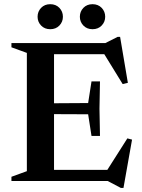

<svg xmlns="http://www.w3.org/2000/svg" viewBox="-20 -886 693 940"><path d="M469.5 -487.5 467 -354 469.5 -220.5H428L411.5 -326.5L176.5 -327.5V-380L411.5 -381.5L428 -487.5ZM606 -480.5 580.5 -474.5 479 -639.5 520.5 -620.5H172V-675H495.5L556 -705.5H568ZM493.5 -35.5 603.5 -208.5 626.5 -202.5 584.5 34H571.5L507 0H172V-54.5H527ZM36 0V-20.5L111.5 -48V-627L36 -654.5V-675H244.5V0ZM226 -743Q198.5 -743 181.2 -761Q164 -779 164 -804Q164 -829.5 181.2 -847.5Q198.5 -865.5 226 -865.5Q253.5 -865.5 270.8 -847.5Q288 -829.5 288 -804Q288 -779 270.8 -761Q253.5 -743 226 -743ZM433 -743Q405.5 -743 388.2 -761Q371 -779 371 -804Q371 -829.5 388.2 -847.5Q405.5 -865.5 433 -865.5Q460.5 -865.5 477.8 -847.5Q495 -829.5 495 -804Q495 -779 477.8 -761Q460.5 -743 433 -743Z"/></svg>

Font: Newsreader 24pt SemiBold
Style: Regular
Weight: 600
Designer: Hugues Gentile
Foundry: Production Type
Version: Version 1.003